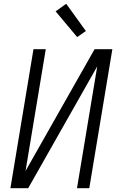

<svg xmlns="http://www.w3.org/2000/svg" viewBox="-20 -995 640 1015"><path d="M35 0 157 -735H222L115 -91L480 -735H574L452 0H387L494 -644L129 0ZM388 -799 274 -935 330 -975 434 -831Z"/></svg>

Font: Iosevka Curly Light Extended
Style: Italic
Weight: 300
Width: 7
Italic angle: -9°
Monospace: yes
Designer: Belleve Invis
Foundry: Belleve Invis
Version: Version 11.1.0; ttfautohint (v1.8.3)